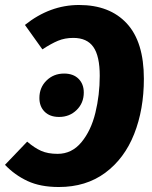

<svg xmlns="http://www.w3.org/2000/svg" viewBox="-42 -733 608 770"><path d="M-22 -72 67 -165Q96 -140 123 -128Q150 -116 189 -116Q246 -116 284.5 -162.5Q323 -209 340.5 -280.5Q358 -352 358 -429Q358 -508 332.5 -544.5Q307 -581 252 -581Q218 -581 190.5 -569.5Q163 -558 128 -535L58 -633Q158 -713 275 -713Q398 -713 466.5 -639Q535 -565 535 -417Q535 -294 496 -195.5Q457 -97 380 -40Q303 17 194 17Q120 17 68.5 -7Q17 -31 -22 -72ZM116 -340Q116 -382 144.5 -410Q173 -438 215 -438Q252 -438 273 -417Q294 -396 294 -362Q294 -320 265.5 -292Q237 -264 195 -264Q158 -264 137 -285Q116 -306 116 -340Z"/></svg>

Font: Fira Sans Condensed ExtraBold
Style: Italic
Weight: 800
Width: 3
Italic angle: -8°
Designer: bBox Type GmbH & Carrois Corporate GbR & Edenspiekermann AG
Foundry: bBox Type GmbH & Carrois Corporate GbR & Edenspiekermann AG
Version: Version 4.301